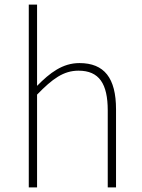

<svg xmlns="http://www.w3.org/2000/svg" viewBox="-20 -814 615 834"><path d="M105 0H141V-403C208 -472 256 -507 321 -507C411 -507 448 -450 448 -334V0H484V-339C484 -475 433 -540 325 -540C252 -540 197 -498 141 -441V-560V-794H105Z"/></svg>

Font: Noto Sans CJK SC Thin
Style: Regular
Weight: 100
Designer: Ryoko NISHIZUKA 西塚涼子 (kana, bopomofo & ideographs); Paul D. Hunt (Latin, Greek & Cyrillic); Sandoll Communications 산돌커뮤니
Foundry: Adobe
Version: Version 2.004;hotconv 1.0.118;makeotfexe 2.5.65603